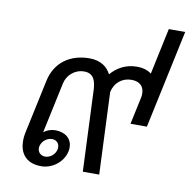

<svg xmlns="http://www.w3.org/2000/svg" viewBox="-79 -778 858 865"><g transform="rotate(10 349.5 -346.0)"><path d="M699.2 -700H624.2L579.2 -488.3C563.3 -500.8 541.7 -508.3 512.5 -508.3C460.8 -508.3 420.8 -484.2 394.2 -452.5C378.3 -484.2 347.5 -508.3 295.8 -508.3C206.7 -508.3 140 -460.8 121.7 -375L68.3 -125C65.8 -113.3 65 -101.7 65 -90C65 -38.3 91.7 8.3 165 8.3C215 8.3 264.2 -28.3 275 -79.2C276.7 -85.8 276.7 -91.7 276.7 -97.5C276.7 -137.5 245 -162.5 200.8 -162.5C180.8 -162.5 162.5 -155.8 147.5 -144.2L196.7 -375C205 -415 239.2 -445.8 282.5 -445.8C330.8 -445.8 335.8 -404.2 338.3 -375L354.2 0H429.2L413.3 -375C422.5 -418.3 455.8 -445.8 499.2 -445.8C535.8 -445.8 556.7 -425.8 556.7 -393.3C556.7 -387.5 556.7 -381.7 555 -375L528.3 -250H603.3ZM175 -37.5C155 -37.5 140.8 -51.7 140.8 -70C140.8 -73.3 140.8 -75.8 141.7 -79.2C146.7 -102.5 169.2 -120.8 192.5 -120.8C212.5 -120.8 225.8 -107.5 225.8 -88.3C225.8 -85 225.8 -82.5 225 -79.2C220 -55.8 198.3 -37.5 175 -37.5Z"/></g></svg>

Font: BoonHome
Style: Book Oblique
Weight: 400
Italic angle: -12°
Designer: Sungsit Sawaiwan
Foundry: Sungsit Sawaiwan
Version: Version 0.2